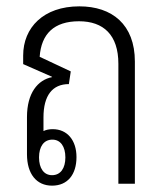

<svg xmlns="http://www.w3.org/2000/svg" viewBox="-20 -579 522 605"><path d="M144 6C193 6 221 -29 221 -84C221 -137 192 -172 146 -172C135 -172 125 -170 117 -166V-209C117 -278 145 -314 197 -314L203 -354L105 -400C110 -472 150 -512 229 -512C306 -512 353 -469 353 -378V0H405V-385C405 -502 333 -559 230 -559C117 -559 53 -492 53 -404V-377L144 -337V-336C99 -327 65 -286 65 -210V-93C65 -31 95 6 144 6ZM144 -27C118 -27 103 -49 103 -83C103 -117 118 -139 145 -139C171 -139 186 -117 186 -83C186 -49 171 -27 144 -27Z"/></svg>

Font: Noto Sans Thai Looped Condensed Light
Style: Regular
Weight: 300
Width: 3
Designer: Sasikarn Vongin, Ben Mitchell
Foundry: The Fontpad Ltd
Version: Version 1.001